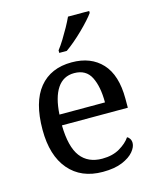

<svg xmlns="http://www.w3.org/2000/svg" viewBox="-116 -847 767 937"><g transform="rotate(-15 267.5 -378.0)"><path d="M287 10Q178 10 116.5 -62Q55 -134 55 -264Q55 -404 113 -475Q171 -546 277 -546Q374 -546 429.5 -486Q485 -426 485 -307V-261H152Q154 -152 191.5 -102.5Q229 -53 301 -53Q353 -53 389.5 -74.5Q426 -96 444 -123Q451 -120 457 -111Q463 -102 463 -89Q463 -69 444 -46Q425 -23 386 -6.5Q347 10 287 10ZM384 -315Q384 -395 359.5 -443.5Q335 -492 275 -492Q220 -492 189.5 -446.5Q159 -401 154 -315ZM231 -619Q246 -638 262 -664Q278 -690 293 -717Q308 -744 318 -766H425V-756Q416 -743 398 -723Q380 -703 357.5 -681Q335 -659 312 -639.5Q289 -620 269 -606H231Z"/></g></svg>

Font: Noto Serif Georgian
Style: Regular
Weight: 400
Designer: Monotype Design Team, Akaki Razmadze
Foundry: Google LLC
Version: Version 2.002